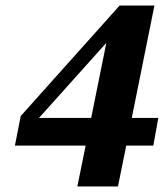

<svg xmlns="http://www.w3.org/2000/svg" viewBox="-20 -655 600 695"><path d="M535 -128 553 -228H457L539 -635H413L55 -235L34 -128H290L260 20H407L437 -128ZM121 -228 365 -500 310 -228Z"/></svg>

Font: Source Serif Pro Black
Style: Italic
Weight: 900
Italic angle: -12°
Designer: Frank Grießhammer
Foundry: Adobe Systems Incorporated
Version: Version 3.001;hotconv 1.0.111;makeotfexe 2.5.65597